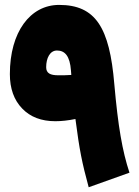

<svg xmlns="http://www.w3.org/2000/svg" viewBox="-20 -768 578 798"><path d="M293.5 -273.4C310.5 -142.6 320.8 -92.3 348.6 10.3L518.1 -50.3C488.3 -140.6 470.7 -242.7 455.1 -418.5C435.5 -654.3 377 -747.6 225.6 -747.6C105.5 -747.6 21 -634.8 21 -460C21 -399.9 38.1 -352.1 72.3 -316.9C106 -281.7 151.9 -264.2 210 -264.2C234.9 -264.2 262.7 -267.1 293.5 -273.4ZM276.4 -456.5C258.3 -455.1 239.7 -455.1 222.7 -455.1C189 -455.1 171.9 -463.4 171.9 -488.8C171.9 -526.4 187.5 -558.1 216.8 -558.1C249.5 -558.1 270.5 -535.6 274.9 -475.1Z"/></svg>

Font: Estedad Black
Style: Regular
Weight: 900
Designer: Amin Abedi
Version: Version 7.3